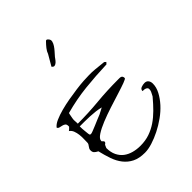

<svg xmlns="http://www.w3.org/2000/svg" viewBox="-226 -908 1022 1022"><g transform="rotate(-45 285.0 -397.0)"><path d="M85.9 -179.7Q72.3 -186.5 65.9 -193.4Q59.6 -200.2 59.6 -212.9Q59.6 -219.7 62 -224.6Q64.5 -229.5 67.9 -233.9Q71.3 -238.3 74.2 -243.2Q77.1 -248 77.1 -254.9Q77.1 -266.6 77.6 -282.2Q78.1 -297.9 76.2 -314Q74.2 -330.1 68.8 -344.2Q63.5 -358.4 50.8 -367.2Q53.7 -368.2 60.1 -374.5Q66.4 -380.9 68.4 -382.8V-384.8Q68.4 -384.8 68.4 -385.7Q68.4 -386.7 68.4 -387.7Q68.4 -400.4 62 -405.3Q55.7 -410.2 47.4 -412.1Q39.1 -414.1 30.3 -416Q21.5 -418 17.6 -425.8Q28.3 -440.4 52.7 -451.2Q77.1 -461.9 107.9 -470.2Q138.7 -478.5 172.4 -484.4Q206.1 -490.2 238.3 -494.6Q270.5 -499 295.9 -500.5Q321.3 -502 335.9 -502H358.4Q367.2 -502 381.3 -500.5Q395.5 -499 409.2 -497.6Q422.9 -496.1 433.1 -495.1Q443.4 -494.1 443.4 -494.1L452.1 -486.3L443.4 -476.6Q358.4 -473.6 279.8 -465.3Q201.2 -457 119.1 -434.6Q118.2 -432.6 117.2 -426.8Q116.2 -420.9 114.7 -414.1Q113.3 -407.2 112.3 -400.9Q111.3 -394.5 111.3 -392.6Q111.3 -390.6 111.3 -386.2Q111.3 -381.8 111.8 -377Q112.3 -372.1 112.3 -368.2Q112.3 -364.3 112.3 -361.3Q192.4 -361.3 270.5 -368.7Q348.6 -376 428.7 -376Q434.6 -376 440.4 -376Q446.3 -376 450.7 -374.5Q455.1 -373 458 -368.7Q460.9 -364.3 460.9 -356.4Q460.9 -351.6 437 -342.8Q413.1 -334 377 -322.8Q340.8 -311.5 298.3 -297.9Q255.9 -284.2 219.7 -269.5Q183.6 -254.9 159.7 -239.3Q135.7 -223.6 135.7 -209V-206.1Q135.7 -206.1 135.7 -205.1Q136.7 -204.1 140.6 -200.7Q144.5 -197.3 144.5 -195.3Q144.5 -194.3 145.5 -194.3V-192.4Q145.5 -191.4 146.5 -191.4Q146.5 -191.4 146 -190.9Q145.5 -190.4 145.5 -189.5Q144.5 -188.5 144.5 -187.5Q144.5 -186.5 140.6 -183.1Q136.7 -179.7 135.7 -179.7Q134.8 -176.8 131.3 -169.9Q127.9 -163.1 127.9 -162.1Q127.9 -129.9 139.2 -106.9Q150.4 -84 168.9 -69.8Q187.5 -55.7 212.4 -48.8Q237.3 -42 264.6 -42Q302.7 -42 334 -52.7Q365.2 -63.5 392.6 -82Q419.9 -100.6 444.8 -125.5Q469.7 -150.4 494.1 -179.7Q495.1 -179.7 497.6 -184.6Q500 -189.5 502.9 -194.8Q505.9 -200.2 508.3 -205.6Q510.7 -210.9 510.7 -212.9Q510.7 -213.9 511.2 -217.3Q511.7 -220.7 511.7 -222.7Q511.7 -228.5 508.3 -231.9Q504.9 -235.4 500 -237.3Q495.1 -239.3 489.7 -239.7Q484.4 -240.2 478.5 -240.2Q478.5 -253.9 491.2 -258.8Q503.9 -263.7 516.6 -263.7Q531.2 -263.7 538.6 -253.9Q545.9 -244.1 545.9 -229.5Q545.9 -202.1 531.2 -174.3Q516.6 -146.5 493.2 -120.6Q469.7 -94.7 439 -72.8Q408.2 -50.8 376 -34.7Q343.8 -18.6 312.5 -8.8Q281.2 1 255.9 1Q212.9 1 184.6 -13.2Q156.2 -27.3 136.7 -52.2Q117.2 -77.1 106 -109.9Q94.7 -142.6 85.9 -179.7ZM109.4 -343.8Q109.4 -323.2 111.3 -308.6Q112.3 -294.9 113.8 -284.2Q115.2 -273.4 119.1 -273.4H127.9Q128.9 -273.4 140.6 -277.8Q152.3 -282.2 168.5 -289.1Q184.6 -295.9 201.7 -303.2Q218.8 -310.5 229.5 -314.5Q232.4 -315.4 236.8 -318.4Q241.2 -321.3 247.1 -323.7Q252.9 -326.2 257.3 -329.1Q261.7 -332 264.6 -332Q247.1 -336.9 226.6 -339.4Q206.1 -341.8 185.1 -342.8Q164.1 -343.8 144 -343.8Q124 -343.8 109.4 -343.8ZM283.2 -705.1Q277.3 -699.2 271.5 -690.4Q265.6 -681.6 258.3 -674.8Q251 -668 243.2 -666.5Q235.4 -665 227.5 -674.8L262.7 -735.4Q267.6 -750 278.8 -764.2Q290 -778.3 299.8 -788.1Q309.6 -801.8 320.3 -787.1Q328.1 -778.3 325.2 -766.6Q322.3 -754.9 314.5 -743.2Q306.6 -731.4 297.4 -721.2Q288.1 -710.9 283.2 -705.1Z"/></g></svg>

Font: Zeyada
Style: Regular
Weight: 400
Version: Version 1.002 2010